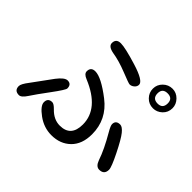

<svg xmlns="http://www.w3.org/2000/svg" viewBox="-178 -1053 1356 1356"><g transform="rotate(45 500.0 -375.0)"><path d="M361.3 -762.7Q405.3 -762.7 532.2 -723.6Q659.2 -684.6 659.2 -646.5Q659.2 -627.9 643.6 -614.3Q627.9 -600.6 609.4 -600.6Q599.6 -600.6 519 -632.8Q438.5 -665 369.1 -675.8Q314.5 -686.5 314.5 -718.8Q314.5 -762.7 361.3 -762.7ZM312.5 -126Q329.1 -126 356.4 -97.7Q406.2 -45.9 466.8 -45.9Q577.1 -45.9 577.1 -167Q577.1 -325.2 370.1 -411.1Q330.1 -426.8 330.1 -452.1Q330.1 -495.1 374 -495.1Q433.6 -495.1 552.7 -403.3Q671.9 -311.5 671.9 -164.1Q671.9 -65.4 616.2 -10.7Q560.5 43.9 472.7 43.9Q397.5 43.9 334 -2.4Q270.5 -48.8 270.5 -84Q270.5 -126 312.5 -126ZM763.7 -353.5Q785.2 -353.5 812.5 -319.8Q839.8 -286.1 886.7 -191.9Q933.6 -97.7 933.6 -72.3Q933.6 -22.5 883.8 -22.5Q851.6 -22.5 835 -69.3Q808.6 -148.4 744.1 -258.8Q720.7 -298.8 720.7 -314.5Q720.7 -353.5 763.7 -353.5ZM846.7 -793.9Q885.7 -793.9 914.6 -764.2Q943.4 -734.4 943.4 -696.3Q943.4 -653.3 913.6 -625.5Q883.8 -597.7 845.7 -597.7Q803.7 -597.7 775.4 -627Q747.1 -656.2 747.1 -696.3Q747.1 -736.3 776.4 -765.1Q805.7 -793.9 846.7 -793.9ZM844.7 -746.1Q793.9 -746.1 793.9 -696.3Q793.9 -644.5 845.7 -644.5Q895.5 -644.5 895.5 -696.3Q895.5 -746.1 844.7 -746.1ZM281.2 -311.5Q319.3 -311.5 319.3 -269.5Q319.3 -254.9 254.9 -168Q190.4 -81.1 162.1 -37.6Q133.8 5.9 110.4 5.9Q64.5 5.9 64.5 -39.1Q64.5 -60.5 101.6 -108.4L210 -256.8Q252 -311.5 281.2 -311.5Z"/></g></svg>

Font: YuPearl-Regular
Style: Regular
Weight: 400
Designer: Max Yao
Foundry: Max-Everyday
Version: Version 1.011; ttfautohint (v1.8.3)